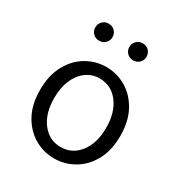

<svg xmlns="http://www.w3.org/2000/svg" viewBox="-169 -824 896 955"><g transform="rotate(30 279.0 -346.5)"><path d="M277.8 12.2Q217.3 12.2 164.8 -18.6Q112.3 -49.3 80.3 -107.7Q48.3 -166 48.3 -249Q48.3 -332.5 80.3 -391.4Q112.3 -450.2 164.8 -481.2Q217.3 -512.2 277.8 -512.2Q339.4 -512.2 392.1 -481.2Q444.8 -450.2 476.8 -391.4Q508.8 -332.5 508.8 -249Q508.8 -166 476.8 -107.7Q444.8 -49.3 392.1 -18.6Q339.4 12.2 277.8 12.2ZM277.8 -53.2Q344.7 -53.2 386.2 -107.2Q427.7 -161.1 427.7 -249Q427.7 -337.4 386.2 -391.8Q344.7 -446.3 277.8 -446.3Q234.4 -446.3 200.7 -421.4Q167 -396.5 148.2 -352.3Q129.4 -308.1 129.4 -249Q129.4 -161.1 170.9 -107.2Q212.4 -53.2 277.8 -53.2ZM180.2 -606.9Q158.7 -606.9 144.8 -621.1Q130.9 -635.3 130.9 -655.3Q130.9 -676.3 144.8 -690.4Q158.7 -704.6 180.2 -704.6Q201.2 -704.6 215.3 -690.4Q229.5 -676.3 229.5 -655.3Q229.5 -635.3 215.3 -621.1Q201.2 -606.9 180.2 -606.9ZM375.5 -606.9Q354.5 -606.9 340.3 -621.1Q326.2 -635.3 326.2 -655.3Q326.2 -676.3 340.3 -690.4Q354.5 -704.6 375.5 -704.6Q397 -704.6 410.9 -690.4Q424.8 -676.3 424.8 -655.3Q424.8 -635.3 410.9 -621.1Q397 -606.9 375.5 -606.9Z"/></g></svg>

Font: Akatab
Style: Regular
Weight: 400
Designer: SIL Global
Foundry: SIL Global
Version: Version 4.100